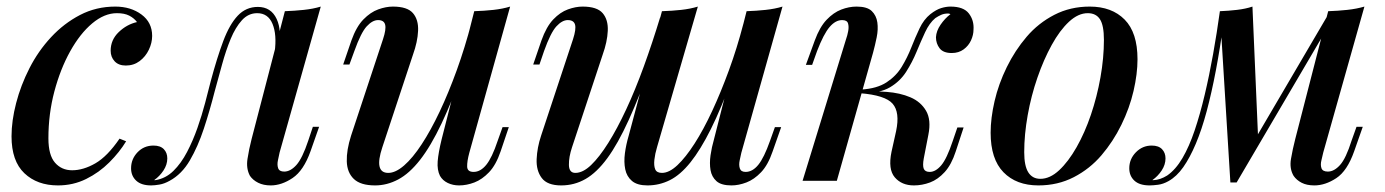

<svg xmlns="http://www.w3.org/2000/svg" viewBox="-20 -549 4204 583"><path d="M335 -509Q297 -509 260 -478Q223 -447 193 -393Q163 -339 145 -271Q127 -203 127 -129Q127 -78 147 -55Q167 -32 199 -32Q233 -32 269.5 -53Q306 -74 343 -128L363 -120Q343 -87 312 -56Q281 -25 241.5 -5.5Q202 14 156 14Q93 14 54 -23Q15 -60 15 -135Q15 -182 29 -236Q43 -290 69.5 -342Q96 -394 135 -436Q174 -478 223 -503.5Q272 -529 330 -529Q377 -529 409.5 -505Q442 -481 442 -440Q442 -419 432 -398Q422 -377 404 -363.5Q386 -350 362 -350Q340 -350 328 -363Q316 -376 316 -395Q316 -428 340.5 -451.5Q365 -475 396 -482Q387 -494 372.5 -501.5Q358 -509 335 -509Z M829 -86Q827 -76 824 -62.5Q821 -49 824.5 -38.5Q828 -28 843 -28Q862 -28 880 -48Q898 -68 916 -122L930 -164H949L923 -90Q902 -31 868.5 -8.5Q835 14 802 14Q780 14 764 6Q748 -2 739 -15Q727 -37 731.5 -66.5Q736 -96 744 -127L845 -515Q874 -516 902.5 -519Q931 -522 954 -529ZM452 -2Q483 -7 506.5 -30Q530 -53 548 -87.5Q566 -122 579.5 -160.5Q593 -199 603 -237Q613 -275 620 -303Q639 -374 658 -424.5Q677 -475 702 -501.5Q727 -528 763 -528Q803 -528 820 -491.5Q837 -455 825 -397L814 -391Q821 -444 807.5 -476.5Q794 -509 761 -509Q734 -509 714.5 -487.5Q695 -466 680.5 -431Q666 -396 654.5 -354Q643 -312 632 -272Q617 -213 599 -158.5Q581 -104 556.5 -62Q532 -20 495 0Q479 9 464 11.5Q449 14 439 14Q409 14 393.5 -0.5Q378 -15 378 -38Q378 -66 397.5 -86.5Q417 -107 446 -107Q467 -107 477.5 -96Q488 -85 488 -68Q488 -49 476.5 -31.5Q465 -14 448 -2Q449 -2 450 -2Q451 -2 452 -2Z M1391 -348Q1354 -244 1321 -174.5Q1288 -105 1255.5 -63.5Q1223 -22 1189 -4Q1155 14 1119 14Q1075 14 1054.5 -5.5Q1034 -25 1033 -59Q1032 -93 1046 -137L1143 -430Q1153 -460 1149.5 -474Q1146 -488 1128 -488Q1111 -488 1093.5 -469Q1076 -450 1056 -394L1041 -353H1022L1047 -426Q1062 -468 1083.5 -490Q1105 -512 1128.5 -520.5Q1152 -529 1173 -529Q1217 -529 1234 -509Q1251 -489 1249.5 -455.5Q1248 -422 1234 -383L1141 -102Q1115 -24 1159 -24Q1181 -24 1207 -46.5Q1233 -69 1260.5 -111Q1288 -153 1315 -210Q1342 -267 1367 -336Q1392 -405 1412 -482ZM1405 -85Q1398 -59 1398.5 -43Q1399 -27 1418 -27Q1439 -27 1456.5 -48.5Q1474 -70 1491 -121L1506 -163H1525L1500 -89Q1486 -48 1465 -26Q1444 -4 1420.5 5Q1397 14 1374 14Q1355 14 1339.5 6.5Q1324 -1 1316 -15Q1307 -33 1309 -59Q1311 -85 1321 -126L1420 -515Q1451 -516 1478.5 -519Q1506 -522 1529 -529Z M1961 -364Q1922 -257 1889 -184.5Q1856 -112 1824 -68.5Q1792 -25 1758 -5.5Q1724 14 1684 14Q1642 14 1625 -8.5Q1608 -31 1609.5 -66Q1611 -101 1623 -137L1720 -430Q1730 -461 1726 -474.5Q1722 -488 1704 -488Q1687 -488 1669.5 -469Q1652 -450 1632 -394L1618 -353H1599L1624 -426Q1639 -468 1660 -490Q1681 -512 1704.5 -520.5Q1728 -529 1749 -529Q1793 -529 1810 -509Q1827 -489 1825.5 -455.5Q1824 -422 1810 -383L1717 -102Q1707 -72 1707.5 -48Q1708 -24 1727 -24Q1750 -24 1775 -48Q1800 -72 1827 -115Q1854 -158 1881.5 -217Q1909 -276 1935 -347.5Q1961 -419 1985 -498ZM1975 -102Q1969 -82 1967 -64Q1965 -46 1969.5 -35Q1974 -24 1990 -24Q2012 -24 2037 -47.5Q2062 -71 2089 -113Q2116 -155 2142.5 -212Q2169 -269 2193.5 -336Q2218 -403 2237 -476L2205 -316Q2170 -220 2138.5 -157Q2107 -94 2076.5 -56Q2046 -18 2014 -2Q1982 14 1946 14Q1915 14 1899 0.5Q1883 -13 1878.5 -35Q1874 -57 1877.5 -83.5Q1881 -110 1889 -137L1990 -515Q2021 -516 2048.5 -519Q2076 -522 2099 -529ZM2231 -85Q2229 -76 2226 -62Q2223 -48 2226.5 -37.5Q2230 -27 2244 -27Q2265 -27 2282.5 -48.5Q2300 -70 2318 -121L2333 -163H2352L2326 -89Q2312 -48 2291 -26Q2270 -4 2246.5 5Q2223 14 2201 14Q2170 14 2155.5 1Q2141 -12 2137.5 -32.5Q2134 -53 2137.5 -77.5Q2141 -102 2148 -126L2247 -515Q2277 -516 2305 -519Q2333 -522 2356 -529Z M2785 -68Q2781 -46 2785 -36.5Q2789 -27 2803 -27Q2821 -27 2838 -47Q2855 -67 2873 -121L2887 -162H2906L2882 -89Q2869 -49 2848.5 -26.5Q2828 -4 2804 5Q2780 14 2755 14Q2718 14 2697 -10.5Q2676 -35 2687 -88L2701 -151Q2713 -208 2690.5 -234Q2668 -260 2591 -266V-270Q2631 -273 2672 -270Q2713 -267 2744.5 -253.5Q2776 -240 2792 -212.5Q2808 -185 2799 -140ZM2859 -508Q2847 -508 2838 -504Q2829 -500 2820 -494Q2802 -479 2789 -451Q2776 -423 2763 -391.5Q2750 -360 2731.5 -331Q2713 -302 2682.5 -284Q2652 -266 2603 -267L2593 -266L2595 -277Q2643 -280 2672 -299Q2701 -318 2718 -346Q2735 -374 2747 -404.5Q2759 -435 2772 -462.5Q2785 -490 2805 -506Q2823 -520 2838 -524.5Q2853 -529 2866 -529Q2906 -529 2922 -508Q2938 -487 2936 -459Q2936 -443 2928.5 -426.5Q2921 -410 2906 -399Q2891 -388 2870 -388Q2844 -388 2833 -402.5Q2822 -417 2822 -436Q2823 -455 2836 -474Q2849 -493 2866 -506Q2864 -507 2862.5 -507.5Q2861 -508 2859 -508ZM2521 0H2417L2549 -430Q2553 -441 2555.5 -454.5Q2558 -468 2555 -478Q2552 -488 2537 -488Q2517 -488 2499 -467Q2481 -446 2461 -394L2446 -352H2427L2454 -426Q2469 -467 2490 -489Q2511 -511 2534.5 -520Q2558 -529 2581 -529Q2613 -529 2627 -515.5Q2641 -502 2644 -481Q2647 -460 2642 -435.5Q2637 -411 2631 -389Z M3283 -509Q3254 -509 3226 -483Q3198 -457 3173.5 -412.5Q3149 -368 3130 -313Q3111 -258 3100.5 -199Q3090 -140 3090 -87Q3090 -45 3102.5 -25.5Q3115 -6 3139 -6Q3168 -6 3196 -32Q3224 -58 3249 -102Q3274 -146 3292.5 -200.5Q3311 -255 3321.5 -314Q3332 -373 3332 -428Q3332 -472 3320 -490.5Q3308 -509 3283 -509ZM2988 -146Q2988 -190 3000 -242Q3012 -294 3037 -345Q3062 -396 3097.5 -437.5Q3133 -479 3181.5 -504Q3230 -529 3289 -529Q3356 -529 3395 -489.5Q3434 -450 3434 -369Q3434 -325 3422 -273Q3410 -221 3385 -170Q3360 -119 3324.5 -77.5Q3289 -36 3240.5 -11Q3192 14 3133 14Q3066 14 3027 -26Q2988 -66 2988 -146Z M3998 -86Q3996 -76 3992.5 -62.5Q3989 -49 3992.5 -38.5Q3996 -28 4012 -28Q4031 -28 4049 -48Q4067 -68 4084 -122L4099 -164H4118L4092 -90Q4071 -30 4037.5 -8Q4004 14 3971 14Q3948 14 3932.5 6Q3917 -2 3908 -15Q3895 -37 3900 -66.5Q3905 -96 3913 -127L4013 -515Q4043 -516 4071 -519Q4099 -522 4123 -529ZM3696 -485Q3685 -404 3672 -335.5Q3659 -267 3644 -211Q3629 -155 3611 -112.5Q3593 -70 3573 -41.5Q3553 -13 3528 1Q3512 10 3496.5 12Q3481 14 3471 14Q3440 14 3424.5 -0.5Q3409 -15 3409 -38Q3409 -66 3429 -86.5Q3449 -107 3477 -107Q3498 -107 3508.5 -96Q3519 -85 3519 -68Q3519 -49 3507.5 -31.5Q3496 -14 3479 -2Q3480 -2 3481 -2Q3482 -2 3483 -2Q3503 -3 3524 -16Q3550 -34 3570.5 -69Q3591 -104 3607.5 -153Q3624 -202 3638 -261Q3652 -320 3663.5 -384.5Q3675 -449 3684 -514ZM3716 5 3684 -515Q3710 -516 3736 -519Q3762 -522 3783 -529L3800 -134L3735 5ZM3745 -48 4016 -510 4031 -499 3735 5Z"/></svg>

Font: Playfair Display Medium
Style: Italic
Weight: 500
Italic angle: -14°
Designer: Claus Eggers Sørensen
Foundry: Claus Eggers Sørensen
Version: Version 1.203